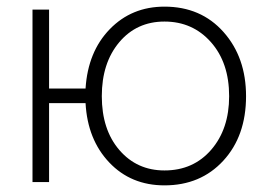

<svg xmlns="http://www.w3.org/2000/svg" viewBox="-20 -549 804 579"><path d="M476 10Q375 10 309.5 -59Q244 -128 238 -238H128V0H78V-520H128V-282H238Q245 -393 311 -461Q377 -529 476 -529Q586 -529 654 -452.5Q722 -376 722 -259Q722 -139 653.5 -64.5Q585 10 476 10ZM476 -35Q563 -35 617 -97.5Q671 -160 671 -259Q671 -360 616 -422Q561 -484 476 -484Q392 -484 339.5 -421.5Q287 -359 287 -259Q287 -158 340 -96.5Q393 -35 476 -35Z"/></svg>

Font: Raleway-v4020 Light
Style: Regular
Weight: 300
Designer: Matt McInerney, Pablo Impallari, Rodrigo Fuenzalida
Foundry: Matt McInerney, Pablo Impallari, Rodrigo Fuenzalida
Version: Version 4.020;PS 004.020;hotconv 1.0.88;makeotf.lib2.5.64775